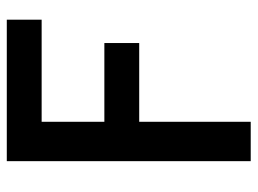

<svg xmlns="http://www.w3.org/2000/svg" viewBox="-114 -626 740 551"><g transform="rotate(-90 255.5 -350.0)"><path d="M182 0V-320H408V-420H182V-600H475V-700H69V0Z"/></g></svg>

Font: Mint Spirit No2
Style: Bold
Weight: 700
Designer: HARENDAL Hirwen
Foundry: Arkandis Digital Foundry.
Version: Version 1.004;FFEdit